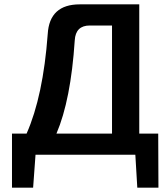

<svg xmlns="http://www.w3.org/2000/svg" viewBox="-20 -710 755 881"><path d="M707 151H610L601 0H143L132 151H35V-97H102Q178 -269 199 -554Q207 -690 346 -690H619V-97H706ZM494 -593H392Q327 -593 323 -525Q305 -251 239 -97H494Z"/></svg>

Font: Taylor Sans Upright Semi Bold
Style: Regular
Weight: 600
Italic angle: -8°
Designer: Natanael Gama
Version: Version 1.001 September 8, 2015